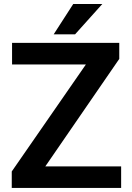

<svg xmlns="http://www.w3.org/2000/svg" viewBox="-20 -921 645 941"><path d="M573.7 -105.5V0H37.6V-80.6L400.9 -605H39.1V-710.9H564.5V-632.3L202.1 -105.5ZM243.2 -752.9 338.9 -901.4H481.4L348.1 -752.9Z"/></svg>

Font: Vazirmatn RD FD SemiBold
Style: Regular
Weight: 600
Designer: Saber Rastikerdar
Foundry: Saber Rastikerdar
Version: Version 33.003